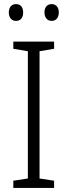

<svg xmlns="http://www.w3.org/2000/svg" viewBox="-20 -917 329 937"><path d="M23 -856C23 -831 37 -815 58 -815C80 -815 93 -830 93 -856C93 -882 80 -897 58 -897C37 -897 23 -882 23 -856ZM197 -857C197 -831 211 -815 232 -815C254 -815 267 -831 267 -857C267 -882 253 -897 232 -897C211 -897 197 -882 197 -857ZM244 0V-35L173 -46V-667L244 -679V-714H45V-679L116 -667V-46L45 -35V0Z"/></svg>

Font: Noto Sans Telugu SemiCondensed Light
Style: Regular
Weight: 300
Width: 4
Designer: Jelle Bosma - Monotype Design Team
Foundry: Monotype Imaging Inc.
Version: Version 2.005